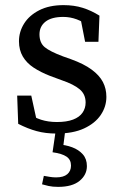

<svg xmlns="http://www.w3.org/2000/svg" viewBox="-20 -508 474 749"><path d="M200 13Q158 13 123 3.5Q88 -6 51 -25L47 -135H102L128 -16H87V-69Q112 -50 140 -41Q168 -32 202 -32Q240 -32 265 -41.5Q290 -51 302 -68.5Q314 -86 314 -108Q314 -140 291 -159.5Q268 -179 221 -195L175 -212Q139 -226 111.5 -244Q84 -262 69 -287.5Q54 -313 54 -347Q54 -384 74 -416Q94 -448 133 -468Q172 -488 228 -488Q269 -488 302.5 -477.5Q336 -467 368 -447L364 -345H312L292 -447H329V-404Q305 -423 279.5 -432.5Q254 -442 227 -442Q181 -442 157.5 -423.5Q134 -405 134 -374Q134 -341 154.5 -324Q175 -307 226 -288L257 -277Q307 -259 337.5 -236.5Q368 -214 381.5 -188Q395 -162 395 -130Q395 -92 373 -59.5Q351 -27 308 -7Q265 13 200 13ZM185 86 198 -3H235L225 77L205 55Q236 57 261.5 66.5Q287 76 303 94Q319 112 319 140Q319 174 290.5 197.5Q262 221 207 221Q185 221 169.5 217.5Q154 214 144 211L151 178Q163 180 174.5 182Q186 184 199 184Q228 184 242.5 171.5Q257 159 257 138Q257 115 239.5 103Q222 91 185 86Z"/></svg>

Font: Source Serif 4 Variable
Style: Regular
Weight: 400
Designer: Frank Grießhammer
Foundry: Adobe
Version: Version 4.005;hotconv 1.1.0;makeotfexe 2.6.0